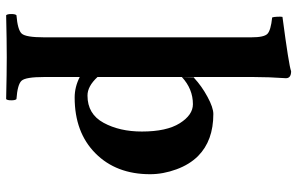

<svg xmlns="http://www.w3.org/2000/svg" viewBox="-192 -546 972 628"><g transform="rotate(90 294.0 -232.0)"><path d="M231.9 109.9Q231.9 169.9 243.9 183.3Q255.9 196.8 304.2 200.2Q308.1 204.1 308.1 217Q308.1 230 304.2 233.9Q218.3 231.9 167 231.9Q113.8 231.9 29.8 233.9Q25.9 230 25.9 217Q25.9 204.1 29.8 200.2Q77.6 196.3 89.8 183.1Q102.1 169.9 102.1 109.9V-567.9Q102.1 -609.9 90.6 -620.8Q79.1 -631.8 37.1 -636.2Q35.2 -641.1 34.7 -653.1Q34.2 -665 35.2 -669.9Q194.3 -690.9 212.9 -698.2Q235.8 -698.2 235.8 -681.2Q231.9 -625 231.9 -575.2V-340.8L232.9 -380.9H234.9Q261.7 -405.8 296.9 -424.8Q332 -443.8 353 -443.8Q439.9 -443.8 490.2 -394Q518.1 -366.2 533.9 -323Q549.8 -279.8 549.8 -236.8Q549.8 -126 481.4 -58.1Q413.1 9.8 298.8 9.8Q264.6 9.8 231.9 -6.8ZM231.9 -340.8V-64.9Q262.7 -31.7 293 -32.2Q353 -32.2 381.6 -84.7Q410.2 -137.2 410.2 -210Q410.2 -291 383.1 -334Q356 -377 320.8 -377Q271 -377 231.9 -340.8Z"/></g></svg>

Font: Linux Libertine
Style: Bold
Weight: 700
Designer: Philipp H. Poll
Foundry: Philipp H. Poll
Version: Version 5.0.3